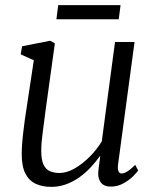

<svg xmlns="http://www.w3.org/2000/svg" viewBox="-20 -717 606 747"><path d="M179.5 10Q144.5 10 118.8 -2Q93 -14 78.8 -41.8Q64.5 -69.5 64.5 -117.5Q64.5 -134 66 -156Q67.5 -178 70.5 -202.5Q73.5 -227 76.5 -250.5Q79.5 -274 83 -293.5L111.5 -482.5L60.5 -505.5L66 -537L175 -558.5L193.5 -548.5L157.5 -289Q155 -268.5 152.2 -247.8Q149.5 -227 146.8 -206.8Q144 -186.5 142.2 -167Q140.5 -147.5 140.5 -130Q140.5 -95.5 149.2 -76.8Q158 -58 174 -51Q190 -44 211.5 -44Q240 -44 270.8 -61.8Q301.5 -79.5 329.2 -107.5Q357 -135.5 376 -167L427.5 -553.5H503.5L439.5 -78.5Q437 -60.5 440.8 -51.2Q444.5 -42 452.5 -42Q462.5 -42 475.5 -50Q488.5 -58 506 -75.5L517.5 -54Q513 -46.5 497.8 -31.2Q482.5 -16 460 -3.5Q437.5 9 411 9Q383 9 371 -9Q359 -27 363 -55Q363 -57 363.8 -63Q364.5 -69 365.8 -77.5Q367 -86 368 -94.5Q369 -103 370 -109.5L369 -110Q352.5 -87 332.5 -65.5Q312.5 -44 288.5 -27Q264.5 -10 237.2 0Q210 10 179.5 10ZM206.5 -697H449L442 -642H199.5Z"/></svg>

Font: Merriweather 36pt Light
Style: Italic
Weight: 300
Italic angle: -7.8°
Version: Version 2.101